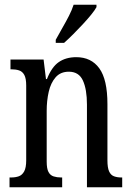

<svg xmlns="http://www.w3.org/2000/svg" viewBox="-20 -786 555 806"><path d="M20 0V-41H27Q45 -41 59 -46Q73 -51 81.5 -66.5Q90 -82 90 -113V-427Q90 -457 82 -471.5Q74 -486 60 -490.5Q46 -495 29 -495H24V-536H163L173 -454H177Q197 -505 227 -525.5Q257 -546 300 -546Q363 -546 397 -499Q431 -452 431 -349V-113Q431 -82 438 -66.5Q445 -51 458.5 -46Q472 -41 489 -41H493V0H345V-347Q345 -411 328 -448Q311 -485 269 -485Q234 -485 213.5 -461.5Q193 -438 184.5 -400.5Q176 -363 176 -321V-108Q176 -78 183.5 -64Q191 -50 205 -45.5Q219 -41 236 -41H241V0ZM214 -619Q228 -645 242.5 -670Q257 -695 269.5 -719.5Q282 -744 289 -766H385V-756Q378 -743 362.5 -724Q347 -705 327.5 -684Q308 -663 287.5 -642.5Q267 -622 249 -606H214Z"/></svg>

Font: Noto Serif Khmer ExtraCondensed
Style: Regular
Weight: 400
Width: 2
Designer: Danh Hong and the Monotype Design Team
Foundry: Monotype Imaging Inc.
Version: Version 2.004